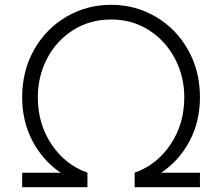

<svg xmlns="http://www.w3.org/2000/svg" viewBox="-20 -777 921 797"><path d="M72 -60H232Q158 -110 115 -191.5Q72 -273 72 -373Q72 -483 121.5 -570.5Q171 -658 255.5 -707.5Q340 -757 441 -757Q542 -757 626.5 -707.5Q711 -658 760.5 -570.5Q810 -483 810 -373Q810 -273 767 -191.5Q724 -110 649 -60H810V0H539V-60Q633 -94 689 -179Q745 -264 745 -373Q745 -460 706 -534Q667 -608 598 -652Q529 -696 441 -696Q353 -696 283.5 -652Q214 -608 175.5 -534Q137 -460 137 -373Q137 -264 193 -179Q249 -94 343 -60V0H72Z"/></svg>

Font: BLUETTI 2.0 Extralight
Style: Roman
Weight: 200
Designer: Stijn de Vries
Foundry: tokotype
Version: Version 2.005;October 31, 2023;FontCreator 14.0.0.2814 64-bi